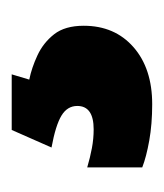

<svg xmlns="http://www.w3.org/2000/svg" viewBox="4 -44 280 328"><g transform="rotate(-90 144.0 120.0)"><path d="M264 123Q264 176 227.5 208Q191 240 130 240Q96 240 68 235Q40 230 22 223V129Q39 134 55 137Q71 140 87 140Q127 140 127 112Q127 95 110.5 85Q94 75 56 68L86 0H181L172 30Q192 34 213.5 44Q235 54 249.5 72.5Q264 91 264 123Z"/></g></svg>

Font: Noto Sans Gujarati UI Black
Style: Regular
Weight: 900
Designer: Jelle Bosma - Monotype Design Team, Universal Thirst
Foundry: Monotype Imaging Inc.
Version: Version 2.106; ttfautohint (v1.8.4.7-5d5b)